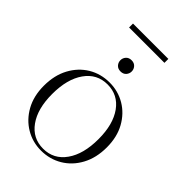

<svg xmlns="http://www.w3.org/2000/svg" viewBox="-247 -944 1056 1056"><g transform="rotate(45 280.5 -416.0)"><path d="M279 10Q213.5 10 158.8 -22.5Q104 -55 71 -114.2Q38 -173.5 38 -253.5Q38 -335 70.5 -395.2Q103 -455.5 158.2 -488.8Q213.5 -522 282 -522Q348 -522 402.8 -489.5Q457.5 -457 490.2 -398Q523 -339 523 -258.5Q523 -177 490.2 -116.5Q457.5 -56 402 -23Q346.5 10 279 10ZM280 -5.5Q362 -5.5 410.2 -73.8Q458.5 -142 458.5 -258.5Q458.5 -373 410.5 -439.8Q362.5 -506.5 281 -506.5Q199 -506.5 150.8 -438.2Q102.5 -370 102.5 -253.5Q102.5 -139 150.5 -72.2Q198.5 -5.5 280 -5.5ZM280.5 -607Q260 -607 248.2 -620Q236.5 -633 236.5 -650.5Q236.5 -668 248.2 -681Q260 -694 280.5 -694Q301 -694 312.8 -681Q324.5 -668 324.5 -650.5Q324.5 -633 312.8 -620Q301 -607 280.5 -607ZM143 -811.5V-842H418V-811.5Z"/></g></svg>

Font: Newsreader 72pt Light
Style: Regular
Weight: 300
Designer: Hugues Gentile
Foundry: Production Type
Version: Version 1.003; ttfautohint (v1.8.3)